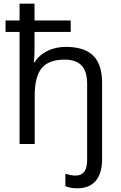

<svg xmlns="http://www.w3.org/2000/svg" viewBox="-20 -780 654 1040"><path d="M533 81V-330Q533 -432 484.5 -479Q436 -526 337 -526Q281 -526 236.5 -504Q192 -482 168 -443H163Q167 -467 167 -511V-607H363V-669H167V-760H86V-669H10V-607H86V0H168V-262Q168 -365 206 -411Q244 -457 329 -457Q392 -457 422 -425Q452 -393 452 -327V88Q452 171 389 171Q366 171 334 161V228Q360 240 398 240Q465 240 499 199Q533 158 533 81Z"/></svg>

Font: OpenSansMMV
Style: Regular
Weight: 400
Designer: Steve Matteson
Foundry: Ascender Corporation
Version: Version 4.000